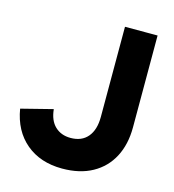

<svg xmlns="http://www.w3.org/2000/svg" viewBox="-106 -779 801 882"><g transform="rotate(15 295.0 -338.0)"><path d="M269 14Q165 14 97 -43Q29 -100 12 -202L162 -240Q167 -187 196 -159.5Q225 -132 270 -132Q323 -132 351.5 -166Q380 -200 380 -261V-690H535V-253Q535 -172 503.5 -112Q472 -52 412.5 -19Q353 14 269 14Z"/></g></svg>

Font: Radio Canada Big
Style: Regular
Weight: 400
Designer: Étienne Aubert Bonn
Foundry: Coppers and Brasses
Version: Version 1.001